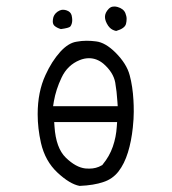

<svg xmlns="http://www.w3.org/2000/svg" viewBox="-20 -600 540 602"><path d="M204.6 -551.8Q201.7 -563 189 -567.4Q183.1 -569.3 179.7 -569.3Q176.3 -569.3 174.3 -569.3Q168 -568.4 160.6 -563.5Q147.5 -554.2 146 -539.6Q145.5 -536.6 145.5 -533.2Q145.5 -524.4 150.4 -519.5Q157.7 -512.7 170.9 -508.8Q195.8 -512.2 200.2 -516.6Q203.1 -520 204.8 -525.4Q206.5 -530.8 206.5 -537.1Q206.5 -543.5 204.6 -551.8ZM373 -559.1Q367.2 -572.8 348.6 -578.1Q342.8 -579.6 339.4 -579.6Q335.9 -579.6 333 -579.1Q326.7 -578.1 320.8 -572.3Q309.1 -560.1 309.1 -547.1Q309.1 -534.2 319.3 -519L324.2 -513.2Q332 -505.4 344.2 -502.9Q371.1 -510.7 375 -524.9Q377 -532.7 377 -541Q377 -549.3 373 -559.1ZM146.5 -267.1 148.9 -282.2Q155.3 -319.3 172.9 -356.4Q191.4 -396 230 -411.6Q244.6 -417.5 258.8 -417.5Q283.7 -417.5 304.7 -399.9Q335.4 -373 341.3 -341.3Q346.2 -313 348.1 -281.2L349.1 -267.1ZM259.8 -71.3Q253.9 -71.3 247.6 -71.8Q217.8 -75.2 186.5 -105.5Q155.3 -135.7 150.9 -203.1L149.9 -217.3H347.2L346.2 -203.1Q344.2 -170.4 333.7 -140.1Q323.2 -109.9 302.2 -84.5L300.8 -82.5L298.8 -81.5Q281.7 -71.3 259.8 -71.3ZM396.5 -200.7Q399.4 -228 399.4 -249.5Q399.4 -271 398.4 -286.1Q396 -329.1 386.7 -363.8Q377.4 -399.9 341.8 -435.5Q310.1 -466.8 281.2 -470.2Q266.6 -472.2 251.2 -472.2Q235.8 -472.2 219.7 -469.2Q194.3 -465.3 168.9 -437.5Q142.1 -407.7 122.6 -364.7Q98.1 -312 98.1 -241.7Q98.1 -197.8 108.4 -151.9Q121.6 -94.7 160.2 -58.8Q198.7 -22.9 229.5 -17.1Q274.4 -19 304.2 -29.3Q333 -38.6 351.6 -62.5Q370.1 -86.4 381.1 -122.1Q392.1 -157.7 396.5 -200.7Z"/></svg>

Font: NaikaiFont
Style: ExtraLight
Weight: 200
Version: Version 1.89